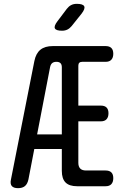

<svg xmlns="http://www.w3.org/2000/svg" viewBox="-20 -970 640 1000"><path d="M302 -80V-620Q302 -634 295 -641Q288 -648 274 -648Q260 -648 252 -641.5Q244 -635 241 -621L128 -35Q123 -12 110 -1Q97 10 74 10Q51 10 41.5 -1Q32 -12 37 -35L159 -652Q167 -692 190.5 -711Q214 -730 255 -730H530Q550 -730 560 -720Q570 -710 570 -690Q570 -670 560 -659Q550 -648 530 -648H408Q398 -648 393 -643Q388 -638 388 -628V-420H505Q525 -420 535 -410Q545 -400 545 -380Q545 -360 535 -349Q525 -338 505 -338H388V-122Q388 -102 398 -92Q408 -82 428 -82H530Q550 -82 560 -72Q570 -62 570 -42Q570 -22 560 -11Q550 0 530 0H382Q341 0 321.5 -19.5Q302 -39 302 -80ZM347 -270V-194H104L123 -270ZM303 -810Q272 -810 266 -822Q260 -834 279 -859L328 -924Q338 -937 350.5 -943.5Q363 -950 380 -950Q412 -950 418.5 -937.5Q425 -925 405 -899L353 -834Q343 -822 331 -816Q319 -810 303 -810Z"/></svg>

Font: Maple Mono
Style: Regular
Weight: 400
Monospace: yes
Designer: subframe7536
Version: Version 7.300